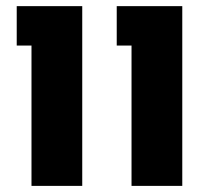

<svg xmlns="http://www.w3.org/2000/svg" viewBox="-20 -608 694 628"><path d="M410.2 0V-459H361.8V-587.9H576.2V0ZM83 0V-459H34.7V-587.9H249V0Z"/></svg>

Font: Heebo ExtraBold
Style: Regular
Weight: 800
Designer: Oded Ezer
Foundry: Ezer Type House
Version: Version 3.100